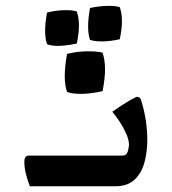

<svg xmlns="http://www.w3.org/2000/svg" viewBox="-20 -650 599 670"><path d="M80 -107Q133 -107 194 -107Q255 -107 311.5 -107Q368 -107 407 -107Q422 -107 426 -122Q430 -137 430 -144Q430 -162 420.5 -183.5Q411 -205 397.5 -225.5Q384 -246 372 -260Q394 -276 418.5 -291Q443 -306 456 -312Q465 -312 468.5 -308Q472 -304 473 -298Q483 -267 488.5 -231.5Q494 -196 494 -161Q494 -120 484 -83Q474 -46 449.5 -23Q425 0 382 0Q344 0 300 0Q256 0 213 0Q170 0 136 0Q102 0 84 0Q76 -21 70.5 -43Q65 -65 65 -85Q65 -107 80 -107ZM338 -466Q346 -442 346.5 -410.5Q347 -379 338 -332Q299 -323 266 -322.5Q233 -322 214 -329Q198 -374 214 -462Q251 -471 286.5 -471Q322 -471 338 -466ZM398 -625Q405 -605 405.5 -578.5Q406 -552 398 -513Q366 -506 338.5 -505.5Q311 -505 294 -511Q281 -549 294 -622Q326 -629 355 -629.5Q384 -630 398 -625ZM248 -610Q255 -589 255.5 -563Q256 -537 248 -498Q215 -491 187.5 -490Q160 -489 144 -496Q131 -534 144 -606Q175 -614 204.5 -614.5Q234 -615 248 -610Z"/></svg>

Font: Ruwudu Medium
Style: Regular
Weight: 500
Designer: Becca Hirsbrunner Spalinger
Foundry: SIL International
Version: Version 3.000